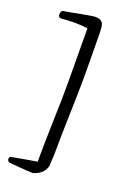

<svg xmlns="http://www.w3.org/2000/svg" viewBox="-169 -803 722 1035"><g transform="rotate(20 192.0 -285.5)"><path d="M244.1 -423.8Q244.1 -336.9 240 -200.4Q235.8 -64 235.8 23.9Q235.8 44.9 233.9 64.9Q231.9 87.9 231.9 102.1Q220.2 149.9 161.1 168Q137.2 168 23.9 158.2Q11.2 153.8 11.2 140.1Q11.2 130.9 18.1 127Q61 118.2 165 101.1V77.1Q165 -11.2 168.9 -138.7Q172.9 -266.1 172.9 -353Q172.9 -402.8 171.9 -510Q170.9 -617.2 170.9 -666Q105 -675.8 16.1 -667Q2.9 -669.9 2.9 -683.1Q2.9 -706.1 16.1 -709Q33.2 -710.9 108.9 -726.1Q176.8 -738.8 191.9 -738.8Q226.1 -738.8 235.8 -715.8Q242.2 -701.2 242.2 -647Q242.2 -597.2 243.2 -535.6Q244.1 -474.1 244.1 -423.8Z"/></g></svg>

Font: Eadui
Style: Medium
Weight: 500
Designer: Peter S. Baker
Version: Version 1.1